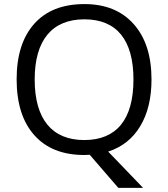

<svg xmlns="http://www.w3.org/2000/svg" viewBox="-20 -745 819 935"><path d="M717.8 -357.9C717.8 -472.7 689 -562.5 631.3 -627.4C573.7 -692.4 493.7 -725.1 391.1 -725.1C285.6 -725.1 204.1 -693.4 147 -629.4C89.8 -565.4 61 -475.1 61 -358.9C61 -241.7 89.8 -150.9 147 -86.9C204.1 -22.5 285.2 9.8 390.1 9.8L417 8.8L556.2 169.9H676.8L506.8 -6.8C573.7 -28.3 626 -69.3 662.6 -129.9C699.2 -190.4 717.8 -266.6 717.8 -357.9ZM148.9 -357.9C148.9 -548.8 232.9 -650.9 391.1 -650.9C548.8 -650.9 629.9 -549.8 629.9 -357.9C629.9 -164.1 548.3 -63 390.1 -63C233.4 -63 148.9 -164.6 148.9 -357.9Z"/></svg>

Font: Samim
Style: Regular
Weight: 400
Foundry: DejaVu fonts team - Redesigned by Saber Rastikerdar
Version: Version 4.0.5